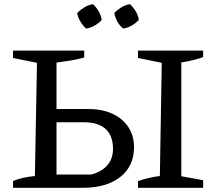

<svg xmlns="http://www.w3.org/2000/svg" viewBox="-20 -894 1024 914"><path d="M42 0V-32Q82 -50 146 -56L156 -595L42 -618V-653H381V-620Q347 -611 314 -605.5Q281 -600 249 -596V-63H414Q464 -76 491 -107.5Q518 -139 518 -185Q518 -248 482.5 -280Q447 -312 380 -312H203V-375H400Q466 -375 515 -352.5Q564 -330 591 -289Q618 -248 618 -193Q618 -103 552.5 -51.5Q487 0 375 0ZM637 0V-32Q664 -41 689.5 -47Q715 -53 741 -56L750 -595L637 -618V-653H947V-622Q924 -614 898 -607.5Q872 -601 843 -597V-55L947 -36V0ZM423 -874Q439 -859 450 -839.5Q461 -820 464 -799Q451 -784 431 -772.5Q411 -761 390 -758Q375 -771 363 -791Q351 -811 347 -832Q362 -847 381.5 -859Q401 -871 423 -874ZM599 -874Q615 -859 626.5 -839.5Q638 -820 641 -799Q627 -784 607 -772.5Q587 -761 567 -758Q550 -771 539 -791Q528 -811 524 -832Q538 -847 557.5 -859Q577 -871 599 -874Z"/></svg>

Font: Piazzolla 24pt Medium
Style: Regular
Weight: 500
Designer: Juan Pablo del Peral
Foundry: Huerta Tipografica
Version: Version 2.005